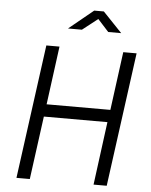

<svg xmlns="http://www.w3.org/2000/svg" viewBox="-61 -982 812 1032"><g transform="rotate(5 345.0 -466.0)"><path d="M490 -824H560L457 -932H405L273 -824H348L431 -889ZM528 -341 483 0H554L652 -723H580L538 -408H194L236 -723H165L67 0H139L185 -341Z"/></g></svg>

Font: United Sans Light
Style: Italic
Weight: 300
Italic angle: -8°
Designer: Pablo Impallari, Rodrigo Fuenzalida (Modified by Dan O. Williams)
Version: Version 1.000;PS 001.000;hotconv 1.0.88;makeotf.lib2.5.64775